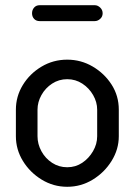

<svg xmlns="http://www.w3.org/2000/svg" viewBox="-20 -709 517 737"><path d="M238 8Q185 8 140 -19.5Q95 -47 68 -91Q41 -135 41 -186V-288Q41 -339 67.5 -382.5Q94 -426 139 -453Q184 -480 238 -480Q291 -480 336 -453.5Q381 -427 408.5 -384Q436 -341 436 -288V-186Q436 -136 408.5 -91.5Q381 -47 336 -19.5Q291 8 238 8ZM238 -67Q270 -67 295.5 -84Q321 -101 337 -128.5Q353 -156 353 -186V-288Q353 -317 337.5 -344Q322 -371 296 -388Q270 -405 238 -405Q206 -405 180 -388Q154 -371 139 -344Q124 -317 124 -288V-186Q124 -156 139 -128.5Q154 -101 180 -84Q206 -67 238 -67ZM132 -628Q119 -628 111 -636.5Q103 -645 103 -658Q103 -671 111 -680Q119 -689 132 -689H344Q355 -689 364.5 -680Q374 -671 374 -658Q374 -645 364.5 -636.5Q355 -628 344 -628Z"/></svg>

Font: Dosis ExtraLight Medium
Style: Regular
Weight: 500
Version: Version 3.001; ttfautohint (v1.8.2)